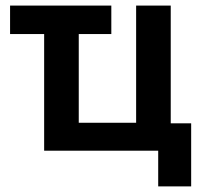

<svg xmlns="http://www.w3.org/2000/svg" viewBox="-20 -540 727 688"><path d="M546.9 127.9V0H138.2V-418H16.1V-520H378.9V-418H262.2V-100.1H467.8V-520H591.8V-98.1H665V127.9Z"/></svg>

Font: Fixel Text SemiBold
Style: Regular
Weight: 600
Width: 4
Designer: AlfaBravo + MacPaw
Foundry: Kyrylo Tkachov, Marchela Mozhyna, Serhii Makarenko, Maria Weinstein, Zakhar Kryvoshyya
Version: Version 1.211